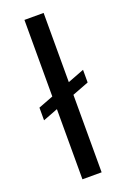

<svg xmlns="http://www.w3.org/2000/svg" viewBox="-146 -799 562 849"><g transform="rotate(-20 135.5 -375.0)"><path d="M255.4 -454.1V-394.5L17.1 -303.2V-362.8ZM177.7 -750V0H87.4V-750Z"/></g></svg>

Font: RobotoDEMO
Style: Regular
Weight: 400
Designer: Christian Robertson
Foundry: Google
Version: Version 2.136